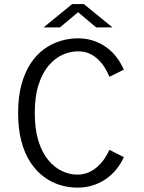

<svg xmlns="http://www.w3.org/2000/svg" viewBox="-20 -890 690 922"><path d="M351.5 11Q308.5 11 267.2 -1.8Q226 -14.5 189.8 -41.5Q153.5 -68.5 125.8 -111Q98 -153.5 82.5 -212.2Q67 -271 67 -348Q67 -425 83 -483.8Q99 -542.5 126.8 -584.8Q154.5 -627 191.2 -653.8Q228 -680.5 269.8 -693.2Q311.5 -706 354 -706Q395 -706 429.5 -694.2Q464 -682.5 492 -662Q520 -641.5 540.5 -614.2Q561 -587 574.5 -555.5L505.5 -521Q496.5 -543 483.5 -564.5Q470.5 -586 452 -604Q433.5 -622 409.2 -632.8Q385 -643.5 354 -643.5Q316 -643.5 279.2 -626.5Q242.5 -609.5 212.5 -573.8Q182.5 -538 164.8 -482.2Q147 -426.5 147 -348Q147 -269.5 164.5 -213.2Q182 -157 211.8 -121.2Q241.5 -85.5 277.8 -68.5Q314 -51.5 351 -51.5Q382.5 -51.5 407 -62.8Q431.5 -74 450.5 -91.8Q469.5 -109.5 483 -130Q496.5 -150.5 505.5 -170.5L574.5 -135.5Q561.5 -106 540.8 -79.5Q520 -53 492 -32.8Q464 -12.5 428.8 -0.8Q393.5 11 351.5 11ZM189.5 -758.5 326.5 -870.5H382.5L520 -758.5H441.5L355 -831.5L268 -758.5Z"/></svg>

Font: Trispace Thin Light
Style: Regular
Weight: 300
Version: Version 1.210